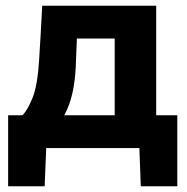

<svg xmlns="http://www.w3.org/2000/svg" viewBox="-20 -519 656 673"><path d="M8.5 134V-115H58.5Q76 -131.5 93.8 -175.2Q111.5 -219 117 -306.5Q120 -361 123 -407Q125.5 -453 128 -499H527.5V-115H601.5V134H473.5L468.5 0H142L136.5 134ZM245.5 -284Q243 -232.5 233.2 -190Q223.5 -147.5 205 -115H382V-384H249.5Q248.5 -360.5 247.5 -335.8Q246.5 -311 245.5 -284Z"/></svg>

Font: Heraclito
Style: Bold
Weight: 700
Designer: Kostas Bartsokas (font) & Cristiano Sobral (main changes)
Foundry: Kostas Bartsokas (font) & Cristiano Sobral (main changes)
Version: Version 1.00;July 8, 2020;FontCreator 13.0.0.2655 64-bit